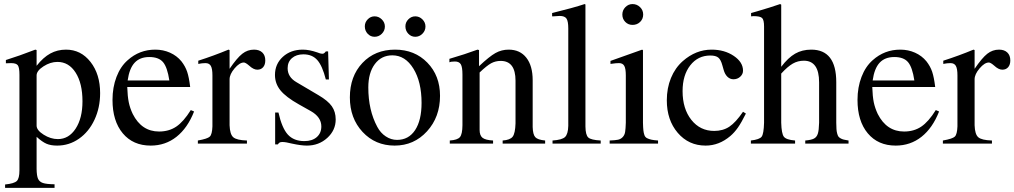

<svg xmlns="http://www.w3.org/2000/svg" viewBox="-20 -703 4966 940"><path d="M4.9 216.8V200.2Q49.3 195.8 62.3 183.1Q75.2 170.4 75.2 130.9V-336.9Q75.2 -372.1 67.4 -383.1Q59.6 -394 34.2 -394Q17.6 -394 8.8 -393.1V-409.2Q73.2 -429.2 152.8 -460L159.2 -458V-380.9Q191.9 -422.4 226.6 -441.2Q261.2 -460 303.2 -460Q376 -460 423.1 -399.9Q470.2 -339.8 470.2 -247.1Q470.2 -175.8 442.6 -116.7Q415 -57.6 366.7 -23.9Q318.4 9.8 259.8 9.8Q228.5 9.8 207.5 0.7Q186.5 -8.3 159.2 -33.2V124Q159.7 157.7 166.3 172.4Q172.9 187 190.2 192.9Q207.5 198.7 247.1 199.2V216.8ZM159.2 -334V-87.9Q159.2 -65.4 193.6 -43.7Q228 -22 263.2 -22Q316.9 -22 350.3 -73.2Q383.8 -124.5 383.8 -207Q383.8 -294.9 350.3 -347.4Q316.9 -399.9 261.2 -399.9Q226.6 -399.9 192.9 -378.2Q159.2 -356.4 159.2 -334Z M914.1 -164.1 930.2 -157.2Q898.4 -76.2 844 -33.2Q789.6 9.8 717.8 9.8Q631.3 9.8 581.1 -50.3Q530.8 -110.4 530.8 -213.9Q530.8 -275.4 550.3 -326.4Q569.8 -377.4 605 -408.2Q662.6 -460 740.2 -460Q778.8 -460 812.3 -445.1Q845.7 -430.2 868.2 -402.8Q887.2 -378.4 896.2 -351.8Q905.3 -325.2 911.1 -276.9H603Q604.5 -231 610.4 -202.4Q616.2 -173.8 629.9 -145Q673.3 -59.1 758.8 -59.1Q807.1 -59.1 842.8 -83Q878.4 -106.9 914.1 -164.1ZM605 -309.1H809.1Q799.3 -374 778.1 -398.9Q756.8 -423.8 710.9 -423.8Q665 -423.8 639.2 -396Q613.3 -368.2 605 -309.1Z M948.7 0V-15.1Q996.1 -23.4 1007.3 -34.4Q1018.6 -45.4 1020 -84V-334Q1020 -366.7 1012.2 -380.4Q1004.4 -394 985.8 -394Q969.7 -394 950.7 -390.1V-405.8Q1026.9 -430.2 1098.6 -460L1104 -458V-366.2Q1140.6 -419.9 1166.3 -439.9Q1191.9 -460 1223.6 -460Q1249.5 -460 1264.2 -446Q1278.8 -432.1 1278.8 -407.2Q1278.8 -386.2 1268.3 -374Q1257.8 -361.8 1239.7 -361.8Q1221.2 -361.8 1199.7 -381.8Q1182.1 -397 1173.8 -397Q1152.8 -397 1128.4 -368.2Q1104 -339.4 1104 -314.9V-89.8Q1105.5 -45.4 1122.1 -31Q1138.7 -16.6 1189 -15.1V0Z M1590.3 -314H1575.2Q1558.1 -381.3 1533.2 -409.2Q1508.3 -437 1465.3 -437Q1430.7 -437 1409.4 -418.5Q1388.2 -399.9 1388.2 -369.1Q1388.2 -325.7 1431.2 -300.8L1539.6 -236.8Q1585.4 -210 1604.5 -182.9Q1623.5 -155.8 1623.5 -118.2Q1623.5 -65.4 1582.3 -27.8Q1541 9.8 1482.4 9.8Q1454.1 9.8 1409.2 0Q1378.4 -7.8 1363.3 -7.8Q1354 -7.8 1349.6 -5.6Q1345.2 -3.4 1340.3 3.9H1327.1V-151.9H1343.3Q1360.4 -75.7 1389.4 -43.9Q1418.5 -12.2 1470.2 -12.2Q1508.3 -12.2 1530.8 -31.7Q1553.2 -51.3 1553.2 -84Q1553.2 -129.9 1501.5 -159.2L1443.4 -191.9Q1379.9 -227.5 1353 -260.7Q1326.2 -293.9 1326.2 -335.9Q1326.2 -389.6 1364.7 -424.8Q1403.3 -460 1462.4 -460Q1493.7 -460 1532.2 -446.8Q1547.9 -439.9 1559.6 -439.9Q1566.9 -439.9 1575.2 -451.2H1586.4Z M1914.1 -460Q2010.3 -460 2072.3 -396.2Q2134.3 -332.5 2134.3 -233.9Q2134.3 -129.9 2070.6 -60.1Q2006.8 9.8 1912.1 9.8Q1817.4 9.8 1755.1 -57.1Q1692.9 -124 1692.9 -226.1Q1692.9 -329.6 1754.4 -394.8Q1815.9 -460 1914.1 -460ZM1900.9 -432.1Q1847.2 -432.1 1815.2 -389.4Q1783.2 -346.7 1783.2 -274.9Q1783.2 -163.6 1827.1 -82Q1842.8 -52.2 1868.7 -35.2Q1894.5 -18.1 1923.8 -18.1Q1980.5 -18.1 2012.2 -65.9Q2043.9 -113.8 2043.9 -199.2Q2043.9 -302.2 2003.9 -367.2Q1963.9 -432.1 1900.9 -432.1ZM1814 -623Q1834 -623 1849.1 -608.2Q1864.3 -593.3 1864.3 -573.2Q1864.3 -552.7 1849.4 -537.8Q1834.5 -522.9 1814 -522.9Q1793.9 -522.9 1780 -537.8Q1766.1 -552.7 1766.1 -574.2Q1766.1 -593.8 1780.3 -608.4Q1794.4 -623 1814 -623ZM2013.2 -623Q2033.2 -623 2048.1 -608.2Q2063 -593.3 2063 -573.2Q2063 -552.7 2048.1 -537.8Q2033.2 -522.9 2013.2 -522.9Q1993.2 -522.9 1979 -537.8Q1964.8 -552.7 1964.8 -574.2Q1964.8 -593.8 1979.2 -608.4Q1993.7 -623 2013.2 -623Z M2182.1 0V-15.1Q2219.7 -17.6 2231.7 -31.7Q2243.7 -45.9 2244.1 -89.8V-337.9Q2244.1 -374.5 2236.1 -388.2Q2228 -401.9 2207 -401.9Q2188 -401.9 2180.2 -397.9V-415Q2257.3 -437.5 2317.9 -460L2325.2 -458V-378.9Q2376 -426.8 2405.8 -443.4Q2435.5 -460 2470.2 -460Q2525.9 -460 2556.9 -420.4Q2587.9 -380.9 2587.9 -310.1V-81.1Q2588.9 -44.4 2600.6 -31.5Q2612.3 -18.6 2648.9 -15.1V0H2440.9V-15.1Q2477.5 -17.6 2490 -33.9Q2502.4 -50.3 2503.9 -99.1V-308.1Q2503.9 -404.8 2431.2 -404.8Q2405.8 -404.8 2384.3 -393.1Q2362.8 -381.3 2328.1 -348.1V-66.9Q2328.1 -39.6 2342.5 -28.3Q2356.9 -17.1 2394 -15.1V0Z M2685.1 0V-15.1Q2731.4 -18.1 2746.3 -32.2Q2761.2 -46.4 2762.2 -86.9V-564Q2762.2 -599.1 2753.4 -612.1Q2744.6 -625 2720.2 -625Q2711.4 -625 2689 -623H2683.1V-639.2Q2788.1 -665 2842.3 -683.1L2846.2 -681.2V-84Q2846.7 -42 2860.1 -29.8Q2873.5 -17.6 2920.9 -15.1V0Z M2964.8 0V-15.1Q2992.2 -16.1 3005.9 -19Q3019.5 -22 3028.8 -32Q3038.1 -42 3040.5 -57.1Q3043 -72.3 3043.9 -102.1V-334Q3043.9 -366.7 3036.4 -380.4Q3028.8 -394 3010.7 -394Q2995.6 -394 2977.1 -391.1L2968.8 -390.1V-404.8L3124 -460L3127.9 -457V-102.1Q3128.4 -78.1 3129.9 -64.9Q3131.3 -51.8 3135 -41.5Q3138.7 -31.2 3147.7 -26.6Q3156.7 -22 3168.5 -19.3Q3180.2 -16.6 3201.7 -15.1V0ZM3076.7 -683.1Q3098.1 -683.1 3113.5 -668.2Q3128.9 -653.3 3128.9 -631.8Q3128.9 -610.4 3114 -595.7Q3099.1 -581.1 3076.7 -581.1Q3055.7 -581.1 3041.3 -595.7Q3026.9 -610.4 3026.9 -631.8Q3026.9 -652.8 3041.7 -668Q3056.6 -683.1 3076.7 -683.1Z M3617.7 -155.8 3631.8 -147Q3609.9 -103 3592.8 -78.6Q3575.7 -54.2 3555.7 -37.1Q3500.5 9.8 3434.6 9.8Q3351.6 9.8 3298.1 -52.7Q3244.6 -115.2 3244.6 -211.9Q3244.6 -271.5 3264.9 -321Q3285.2 -370.6 3322.8 -403.8Q3386.7 -460 3463.9 -460Q3526.9 -460 3572.3 -429.4Q3617.7 -398.9 3617.7 -356.9Q3617.7 -339.8 3604 -327.4Q3590.3 -314.9 3570.8 -314.9Q3554.2 -314.9 3541.5 -327.1Q3528.8 -339.4 3522.9 -360.8L3516.6 -382.8Q3509.3 -410.6 3496.8 -420.9Q3484.4 -431.2 3457.5 -431.2Q3397 -431.2 3359.4 -383.1Q3321.8 -335 3321.8 -256.8Q3321.8 -170.4 3364.7 -116.2Q3407.7 -62 3476.6 -62Q3519.5 -62 3550.8 -82.8Q3582 -103.5 3617.7 -155.8Z M4134.3 -15.1V0H3922.4V-15.1Q3952.1 -17.6 3965.3 -24.7Q3978.5 -31.7 3983.9 -48.3Q3989.3 -64.9 3990.2 -102.1V-299.8Q3990.2 -405.8 3915.5 -405.8Q3886.2 -405.8 3861.3 -391.6Q3836.4 -377.4 3804.7 -342.8V-102.1Q3806.2 -48.8 3817.6 -33.7Q3829.1 -18.6 3872.6 -15.1V0H3656.2V-15.1Q3698.7 -20 3709 -33.9Q3719.2 -47.9 3720.7 -102.1V-573.2Q3720.7 -605.5 3711.2 -614.7Q3701.7 -624 3669.4 -624Q3661.1 -624 3657.2 -623V-639.2L3684.6 -647Q3753.4 -667 3799.3 -683.1L3804.7 -680.2V-376Q3838.9 -420.9 3873 -440.4Q3907.2 -460 3951.7 -460Q4074.2 -460 4074.2 -300.8V-102.1Q4074.7 -82.5 4075.2 -71.5Q4075.7 -60.5 4078.4 -50.3Q4081.1 -40 4084.2 -35.2Q4087.4 -30.3 4095 -25.9Q4102.5 -21.5 4111.1 -19.5Q4119.6 -17.6 4134.3 -15.1Z M4561.5 -164.1 4577.6 -157.2Q4545.9 -76.2 4491.5 -33.2Q4437 9.8 4365.2 9.8Q4278.8 9.8 4228.5 -50.3Q4178.2 -110.4 4178.2 -213.9Q4178.2 -275.4 4197.8 -326.4Q4217.3 -377.4 4252.4 -408.2Q4310.1 -460 4387.7 -460Q4426.3 -460 4459.7 -445.1Q4493.2 -430.2 4515.6 -402.8Q4534.7 -378.4 4543.7 -351.8Q4552.7 -325.2 4558.6 -276.9H4250.5Q4252 -231 4257.8 -202.4Q4263.7 -173.8 4277.3 -145Q4320.8 -59.1 4406.2 -59.1Q4454.6 -59.1 4490.2 -83Q4525.9 -106.9 4561.5 -164.1ZM4252.4 -309.1H4456.5Q4446.8 -374 4425.5 -398.9Q4404.3 -423.8 4358.4 -423.8Q4312.5 -423.8 4286.6 -396Q4260.7 -368.2 4252.4 -309.1Z M4596.2 0V-15.1Q4643.6 -23.4 4654.8 -34.4Q4666 -45.4 4667.5 -84V-334Q4667.5 -366.7 4659.7 -380.4Q4651.9 -394 4633.3 -394Q4617.2 -394 4598.1 -390.1V-405.8Q4674.3 -430.2 4746.1 -460L4751.5 -458V-366.2Q4788.1 -419.9 4813.7 -439.9Q4839.4 -460 4871.1 -460Q4897 -460 4911.6 -446Q4926.3 -432.1 4926.3 -407.2Q4926.3 -386.2 4915.8 -374Q4905.3 -361.8 4887.2 -361.8Q4868.7 -361.8 4847.2 -381.8Q4829.6 -397 4821.3 -397Q4800.3 -397 4775.9 -368.2Q4751.5 -339.4 4751.5 -314.9V-89.8Q4752.9 -45.4 4769.5 -31Q4786.1 -16.6 4836.4 -15.1V0Z"/></svg>

Font: Accordance
Style: Regular
Weight: 400
Version: Version 1.1 (build May 11, 2018) Miklal Software Solutions, 